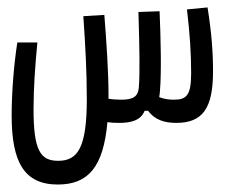

<svg xmlns="http://www.w3.org/2000/svg" viewBox="-20 -327 626 514"><path d="M134.8 167C215.8 167 256.8 120.6 267.6 0C277.3 1.5 287.6 2 298.8 2C331.5 2 356.9 -4.9 367.2 -30.3H376.5C394.5 -5.9 420.9 2 451.7 2C523.4 2 550.3 -38.1 550.3 -136.2C550.3 -187 546.4 -239.7 535.6 -307.1L480.5 -301.8C488.3 -236.3 491.7 -184.1 491.7 -131.3C491.7 -71.8 479.5 -60.1 445.3 -60.1C432.1 -60.1 418.9 -62 406.2 -66.9C407.2 -71.8 407.7 -77.1 408.2 -83.5C412.6 -134.3 410.2 -228.5 407.2 -296.9L350.6 -294.9C350.6 -289.1 351.1 -283.7 351.1 -277.8C353 -210 355 -130.9 351.6 -92.3C349.6 -68.4 336.4 -60.1 304.2 -60.1C292 -60.1 282.2 -61 270.5 -62.5C270.5 -66.9 270.5 -70.8 270.5 -75.2C270.5 -133.3 264.6 -221.7 259.3 -287.1L203.1 -283.7C208.5 -205.6 212.4 -135.3 212.4 -61.5C212.4 68.8 188 103.5 135.7 103.5C88.4 103.5 69.8 76.2 69.8 -34.2C69.8 -91.8 74.2 -152.8 80.1 -213.4H26.4C17.1 -154.3 11.2 -79.1 11.2 -17.6C11.2 106.4 44.4 167 134.8 167Z"/></svg>

Font: Cascadia Code Light
Style: Regular
Weight: 300
Monospace: yes
Designer: Aaron Bell
Foundry: Saja Typeworks
Version: Version 2404.023